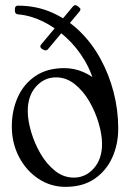

<svg xmlns="http://www.w3.org/2000/svg" viewBox="-20 -716 544 747"><path d="M235 11Q177 11 129.5 -20.5Q82 -52 54 -105.5Q26 -159 26 -224Q26 -286 49 -337.5Q72 -389 117.5 -420Q163 -451 230 -451Q269 -451 304.5 -435.5Q340 -420 368 -393L352 -372Q339 -431 309 -481.5Q279 -532 237 -570.5Q195 -609 147 -632.5Q99 -656 51 -660Q38 -661 38 -674V-681Q38 -694 50 -694Q121 -694 181.5 -667.5Q242 -641 289.5 -595Q337 -549 370.5 -488Q404 -427 422 -357.5Q440 -288 440 -216Q440 -154 416.5 -102.5Q393 -51 347.5 -20Q302 11 235 11ZM267 -25Q313 -25 345 -61Q377 -97 377 -156Q377 -192 364 -236.5Q351 -281 327.5 -321.5Q304 -362 271 -388.5Q238 -415 198 -415Q152 -415 120 -379Q88 -343 88 -284Q88 -248 101 -203.5Q114 -159 137.5 -118.5Q161 -78 194 -51.5Q227 -25 267 -25ZM157 -520Q153 -520 148 -523L143 -526Q137 -530 137 -536Q137 -540 141 -544L263 -690Q268 -696 273 -696Q277 -696 282 -692L286 -689Q293 -684 293 -680Q293 -676 289 -671L167 -525Q163 -520 157 -520Z"/></svg>

Font: Young Serif Light
Style: Regular
Weight: 300
Designer: Bastien Sozeau
Foundry: NBR — Bastien Sozeau
Version: Version 5.001